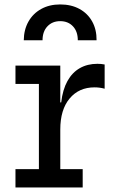

<svg xmlns="http://www.w3.org/2000/svg" viewBox="-20 -824 500 844"><path d="M404.5 -647H322Q322 -685.5 300.8 -708.2Q279.5 -731 244.5 -731Q210 -731 188.5 -708.2Q167 -685.5 167 -647H84.5Q85 -693.5 105 -729Q125 -764.5 161 -784.5Q197 -804.5 244.5 -804.5Q293 -804.5 329.2 -784.8Q365.5 -765 385.2 -729.5Q405 -694 404.5 -647ZM245 -80.5H343.5V0H48V-80.5H151V-455H48V-535.5H245ZM440 -434Q429.5 -437 418.2 -438.5Q407 -440 395.5 -440Q327 -440 286 -391Q245 -342 245 -254.5L224 -374H249Q255.5 -430 276.5 -467.8Q297.5 -505.5 331 -524.5Q364.5 -543.5 408 -543.5Q416.5 -543.5 424.2 -542.8Q432 -542 440 -540.5Z"/></svg>

Font: Hepta Slab Medium
Style: Regular
Weight: 500
Designer: Michael LaGattuta
Foundry: Michael LaGattuta
Version: Version 1.102